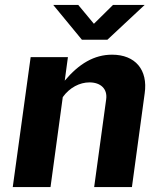

<svg xmlns="http://www.w3.org/2000/svg" viewBox="-20 -763 654 783"><path d="M186 0 236 -367C264 -406 305 -427 345 -427C390 -427 419 -401 413 -358L364 0H518L570 -382C584 -478 532 -540 437 -540C364 -540 302 -503 244 -434L257 -530H105L32 0ZM363 -666 299 -743H197L314 -601H418L570 -743H441Z"/></svg>

Font: Cheyenne Sans
Style: Bold Italic
Weight: 700
Italic angle: -8.13011°
Designer: The Public Sans project authors (U.S. Web Design System), Libre Franklin designed by Pablo Impallari and Rodrigo Fuenzal
Foundry: The Cheyenne Sans Project Authors
Version: Version 2.007